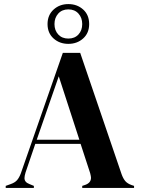

<svg xmlns="http://www.w3.org/2000/svg" viewBox="-20 -921 690 941"><path d="M8 -10 33 -19Q53 -26 63.5 -38Q74 -50 82 -71L288 -662H373L576 -67Q584 -45 594.5 -33Q605 -21 625 -14L637 -10V0H383V-10L398 -15Q426 -25 426 -50Q426 -56 422 -72L375 -216H153L105 -75Q100 -58 100 -48Q100 -28 124 -19L146 -10V0H8ZM369 -236 268 -547 160 -236ZM213 -803Q213 -847 242.5 -874Q272 -901 315 -901Q358 -901 387.5 -874.5Q417 -848 417 -803Q417 -759 387.5 -732.5Q358 -706 315 -706Q272 -706 242.5 -732.5Q213 -759 213 -803ZM383 -803Q383 -834 364.5 -854.5Q346 -875 315 -875Q284 -875 265.5 -854.5Q247 -834 247 -803Q247 -772 265.5 -752Q284 -732 315 -732Q346 -732 364.5 -752Q383 -772 383 -803Z"/></svg>

Font: DeepMind Serif Display
Style: Regular
Weight: 800
Designer: Frank Grießhammer / Modifications: Colophon Foundry
Foundry: Colophon Foundry
Version: Version 5.002